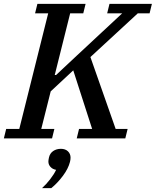

<svg xmlns="http://www.w3.org/2000/svg" viewBox="-46 -718 808 996"><path d="M-14 -49H54L204 -649H136L148 -698H398L386 -649H318L238 -329H245L355 -432L588 -649H510L522 -698H742L730 -649H669L423 -422L554 -49H616L604 0H352L364 -49H432L334 -353L217 -244L168 -49H236L224 0H-26ZM172 258Q194 238 214.5 211.5Q235 185 245 163Q227 160 216 148Q205 136 205 120Q205 113 208 99Q213 77 230 65.5Q247 54 270 54Q293 54 306.5 67Q320 80 320 100Q320 110 317 122Q308 157 280.5 194Q253 231 220 258H172Z"/></svg>

Font: IBM Plex Serif Medium
Style: Italic
Weight: 500
Italic angle: -14°
Designer: Mike Abbink, Paul van der Laan, Pieter van Rosmalen
Foundry: Bold Monday
Version: Version 2.5